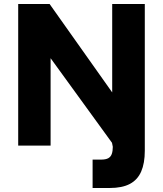

<svg xmlns="http://www.w3.org/2000/svg" viewBox="-20 -728 815 960"><path d="M443 212V70H485Q509 70 521.5 63Q534 56 539 41.5Q544 27 544 6L540 -14L233 -437V0H71V-708H228L541 -266V-708H704V26Q704 88 686 129.5Q668 171 629.5 191.5Q591 212 528 212Z"/></svg>

Font: Onest ExtraBold
Style: Regular
Weight: 800
Designer: Dmitri Voloshin, Andrey Kudryavtsev
Foundry: Dmitri Voloshin, Andrey Kudryavtsev
Version: Version 1.000;gftools[0.9.33]